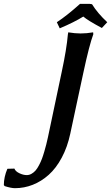

<svg xmlns="http://www.w3.org/2000/svg" viewBox="-196 -821 584 1010"><path d="M56.2 -99.1 128.9 -443.8Q154.3 -562 161.1 -640.1Q161.1 -640.6 162.1 -645.5Q163.1 -650.4 163.1 -650.9Q198.7 -645 228 -645Q259.8 -645 293.9 -650.9L294.9 -641.1Q273.4 -583 243.2 -441.9Q233.4 -395.5 209.5 -285.2Q185.5 -174.8 173.8 -118.2Q158.7 -47.4 128.9 8.3Q99.1 64 60.3 98.6Q21.5 133.3 -23.7 151.1Q-68.8 168.9 -117.2 168.9Q-137.2 168.9 -170.9 158.2L-175.8 152.8Q-175.8 110.4 -157.2 66.9L-120.1 65.9Q-115.2 80.1 -94.5 90.1Q-73.7 100.1 -55.2 100.1Q-42 100.1 -29.8 93Q-17.6 85.9 -8.5 75.4Q0.5 64.9 9.5 47.6Q18.6 30.3 24.4 14.9Q30.3 -0.5 36.9 -23.2Q43.5 -45.9 47.4 -61.3Q51.3 -76.7 56.2 -99.1ZM274.9 -800.8 288.1 -798.8Q316.9 -752 368.2 -704.1L339.8 -673.8Q265.6 -713.4 242.2 -733.9Q194.3 -704.1 118.2 -671.9L103 -704.1Q156.7 -739.3 225.1 -800.8Z"/></svg>

Font: Linear Smooth
Style: Bold Italic
Weight: 700
Designer: Philipp H. Poll, Flanker
Foundry: Philipp H. Poll, reworked by Flanker
Version: Version 1.061 | FøM Fix